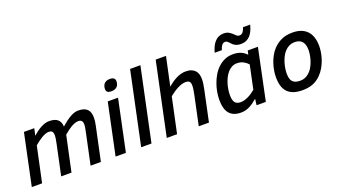

<svg xmlns="http://www.w3.org/2000/svg" viewBox="-63 -1265 3176 1804"><g transform="rotate(-20 1525.5 -362.5)"><path d="M608.9 0 672.9 -301.8Q679.2 -329.6 682.6 -350.3Q686 -371.1 686 -386.2Q686 -433.1 642.1 -433.1Q625 -433.1 606.2 -426.3Q587.4 -419.4 568.1 -408Q548.8 -396.5 529.8 -381.8Q510.7 -367.2 493.2 -352.1L418 0H314.9L378.9 -301.8Q385.3 -330.6 388.2 -351.1Q391.1 -371.6 391.1 -382.8Q391.1 -407.7 381.6 -420.4Q372.1 -433.1 346.2 -433.1Q329.1 -433.1 310.1 -425.5Q291 -418 271.5 -406.2Q252 -394.5 233.4 -380.1Q214.8 -365.7 199.2 -352.1L124 0H21L128.9 -512.2H231.9L216.8 -440.9Q237.3 -460.4 259 -476.3Q280.8 -492.2 302 -503.4Q323.2 -514.6 344 -520.8Q364.7 -526.9 383.8 -526.9Q442.9 -526.9 470.5 -501.7Q498 -476.6 499 -431.2Q550.3 -476.6 593.8 -501.7Q637.2 -526.9 676.8 -526.9Q710.4 -526.9 732.9 -518.3Q755.4 -509.8 768.8 -494.6Q782.2 -479.5 787.6 -458.7Q793 -438 793 -414.1Q793 -396 790.3 -375.2Q787.6 -354.5 782.2 -331.1L711.9 0Z M858.9 0 966.8 -512.2H1069.8L961.9 0ZM981.9 -628.9Q981.9 -642.6 985.6 -656.2Q989.3 -669.9 997.8 -680.4Q1006.3 -690.9 1020.5 -697.5Q1034.7 -704.1 1055.7 -704.1Q1084.5 -704.1 1096.7 -693.1Q1108.9 -682.1 1108.9 -664.1Q1108.9 -650.4 1105.2 -637.2Q1101.6 -624 1093 -613.5Q1084.5 -603 1070.6 -596.4Q1056.6 -589.8 1036.1 -589.8Q1004.4 -589.8 993.2 -600.3Q981.9 -610.8 981.9 -628.9Z M1114.7 0 1268.6 -727.1H1371.6L1217.8 0Z M1690.4 0 1752.4 -292Q1757.8 -319.3 1761.2 -341.1Q1764.6 -362.8 1764.6 -383.8Q1764.6 -408.2 1753.4 -420.7Q1742.2 -433.1 1715.8 -433.1Q1697.8 -433.1 1677.2 -427Q1656.7 -420.9 1635 -409.9Q1613.3 -398.9 1591.6 -384Q1569.8 -369.1 1548.8 -352.1L1473.6 0H1370.6L1524.4 -727.1H1627.4L1566.4 -440.9Q1586.9 -459 1608.9 -474.6Q1630.9 -490.2 1654.1 -502Q1677.2 -513.7 1701.4 -520.3Q1725.6 -526.9 1750.5 -526.9Q1784.2 -526.9 1807.4 -517.3Q1830.6 -507.8 1844.5 -491.7Q1858.4 -475.6 1864.5 -453.9Q1870.6 -432.1 1870.6 -407.2Q1870.6 -386.7 1867.2 -361.8Q1863.8 -336.9 1858.4 -312L1792.5 0Z M1956.5 -167Q1956.5 -203.1 1963.6 -243.9Q1970.7 -284.7 1985.1 -324.7Q1999.5 -364.7 2021.2 -401.4Q2043 -438 2072.5 -465.8Q2102.1 -493.7 2139.2 -510.3Q2176.3 -526.9 2221.7 -526.9Q2267.6 -526.9 2300.8 -512.7Q2334 -498.5 2357.4 -472.2L2366.7 -512.2H2468.3L2361.3 0H2268.6L2276.4 -62Q2254.4 -43.5 2234.4 -29.3Q2214.4 -15.1 2194.3 -5.1Q2174.3 4.9 2153.6 10Q2132.8 15.1 2109.4 15.1Q2032.2 15.1 1994.4 -29.5Q1956.5 -74.2 1956.5 -167ZM2339.4 -382.8Q2318.8 -405.8 2291.7 -419.9Q2264.6 -434.1 2228.5 -434.1Q2200.7 -434.1 2177.7 -421.9Q2154.8 -409.7 2136.7 -389.4Q2118.7 -369.1 2105.2 -342.8Q2091.8 -316.4 2083 -287.6Q2074.2 -258.8 2069.8 -229.5Q2065.4 -200.2 2065.4 -174.8Q2065.4 -123.5 2083 -100.8Q2100.6 -78.1 2138.7 -78.1Q2159.2 -78.1 2179.4 -84Q2199.7 -89.8 2219.2 -99.6Q2238.8 -109.4 2256.3 -121.8Q2273.9 -134.3 2289.6 -147ZM2067.4 -598.1Q2075.7 -630.4 2088.4 -656.5Q2101.1 -682.6 2118.2 -701.4Q2135.3 -720.2 2157.5 -730.2Q2179.7 -740.2 2207 -740.2Q2237.3 -740.2 2256.3 -729.5Q2275.4 -718.8 2289.3 -705.6Q2303.2 -692.4 2314.9 -681.6Q2326.7 -670.9 2342.3 -670.9Q2364.7 -670.9 2378.2 -688.2Q2391.6 -705.6 2399.4 -732.9H2471.2Q2463.4 -700.7 2451.2 -674.6Q2439 -648.4 2421.9 -629.6Q2404.8 -610.8 2381.8 -600.8Q2358.9 -590.8 2329.1 -590.8Q2306.6 -590.8 2290.5 -595.9Q2274.4 -601.1 2262.9 -608.9Q2251.5 -616.7 2243.2 -626Q2234.9 -635.3 2227.3 -643.1Q2219.7 -650.9 2212.2 -656Q2204.6 -661.1 2194.3 -661.1Q2173.8 -661.1 2160.6 -644.3Q2147.5 -627.4 2139.2 -598.1Z M2529.3 -185.1Q2529.3 -211.4 2534.2 -244.6Q2539.1 -277.8 2550 -312.7Q2561 -347.7 2578.9 -382.1Q2596.7 -416.5 2623 -444.8Q2657.7 -482.4 2705.1 -504.6Q2752.4 -526.9 2818.4 -526.9Q2863.8 -526.9 2899.7 -514.2Q2935.5 -501.5 2960.7 -476.1Q2985.8 -450.7 2999 -412.1Q3012.2 -373.5 3012.2 -321.8Q3012.2 -294.9 3006.8 -260.7Q3001.5 -226.6 2989.3 -190.4Q2977.1 -154.3 2957.3 -119.4Q2937.5 -84.5 2909.2 -56.2Q2891.1 -38.1 2871.3 -24.7Q2851.6 -11.2 2829.1 -2.4Q2806.6 6.3 2780.5 10.7Q2754.4 15.1 2724.1 15.1Q2670.9 15.1 2633.8 1.7Q2596.7 -11.7 2573.5 -37.4Q2550.3 -63 2539.8 -100.1Q2529.3 -137.2 2529.3 -185.1ZM2636.2 -182.1Q2636.2 -155.3 2641.4 -135.5Q2646.5 -115.7 2658 -102.5Q2669.4 -89.4 2688 -82.8Q2706.5 -76.2 2733.4 -76.2Q2766.6 -76.2 2792.7 -89.8Q2818.8 -103.5 2839.4 -127Q2854.5 -144.5 2866.9 -168.5Q2879.4 -192.4 2887.7 -218.5Q2896 -244.6 2900.6 -271.2Q2905.3 -297.9 2905.3 -320.8Q2905.3 -435.1 2807.1 -435.1Q2772 -435.1 2744.4 -419.2Q2716.8 -403.3 2696.3 -377Q2682.1 -358.9 2671.1 -335.4Q2660.2 -312 2652.3 -285.9Q2644.5 -259.8 2640.4 -233.2Q2636.2 -206.5 2636.2 -182.1Z"/></g></svg>

Font: Clear Sans Medium
Style: Italic
Weight: 500
Italic angle: -12°
Foundry: Intel Corporation
Version: Version 1.00